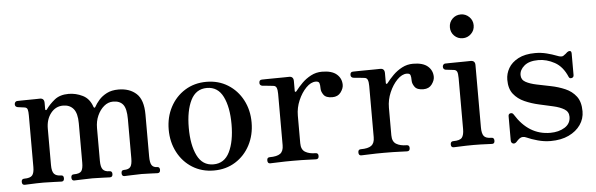

<svg xmlns="http://www.w3.org/2000/svg" viewBox="-47 -861 3194 1029"><g transform="rotate(-5 1550.0 -347.0)"><path d="M50 0Q35 0 35 -17Q35 -33 50 -33Q82 -33 93 -46Q104 -59 104 -91V-369Q104 -389 101 -400Q98 -411 85 -413Q78 -414 66 -415.5Q54 -417 48 -418Q34 -421 34 -434Q34 -441 38 -446Q42 -451 49 -451Q52 -451 68.5 -451.5Q85 -452 107 -452Q129 -452 147 -452.5Q165 -453 171 -453Q194 -453 194 -428V-393Q194 -390 197 -389Q200 -388 203 -392Q221 -418 250 -441.5Q279 -465 326 -465Q365 -465 401.5 -447Q438 -429 453 -384Q455 -379 458 -379Q461 -379 463 -383Q472 -400 488.5 -419Q505 -438 531 -451.5Q557 -465 594 -465Q654 -465 690.5 -431.5Q727 -398 727 -319V-93Q727 -59 736 -46Q745 -33 764 -33Q779 -33 779 -17Q779 0 764 0Q754 0 729.5 -1.5Q705 -3 679 -3Q654 -3 625.5 -1.5Q597 0 586 0Q572 0 572 -17Q572 -33 586 -33Q612 -33 621.5 -46Q631 -59 631 -91V-303Q631 -359 613.5 -381Q596 -403 560 -403Q533 -403 511 -384.5Q489 -366 475.5 -336Q462 -306 462 -269V-93Q462 -59 473 -46Q484 -33 508 -33Q523 -33 523 -17Q523 0 508 0Q498 0 469 -1.5Q440 -3 414 -3Q389 -3 358 -1.5Q327 0 316 0Q302 0 302 -17Q302 -33 316 -33Q348 -33 357.5 -46Q367 -59 367 -91V-303Q367 -357 347 -381Q327 -405 291 -405Q251 -405 225 -372Q199 -339 199 -289V-93Q199 -59 210.5 -46Q222 -33 248 -33Q262 -33 262 -17Q262 0 248 0Q237 0 207 -1.5Q177 -3 151 -3Q135 -3 114 -2.5Q93 -2 75 -1Q57 0 50 0Z M1067 12Q1002 12 951.5 -19.5Q901 -51 872.5 -105.5Q844 -160 844 -227Q844 -294 872.5 -348Q901 -402 951.5 -433.5Q1002 -465 1067 -465Q1132 -465 1182.5 -433.5Q1233 -402 1261.5 -348Q1290 -294 1290 -227Q1290 -160 1261.5 -105.5Q1233 -51 1182.5 -19.5Q1132 12 1067 12ZM1067 -21Q1126 -21 1154 -78Q1182 -135 1182 -227Q1182 -319 1154 -375.5Q1126 -432 1067 -432Q1008 -432 980 -375.5Q952 -319 952 -227Q952 -135 980 -78Q1008 -21 1067 -21Z M1370 0Q1356 0 1356 -17Q1356 -33 1370 -33Q1410 -33 1427.5 -46Q1445 -59 1445 -91V-367Q1445 -388 1440.5 -399.5Q1436 -411 1423 -412Q1418 -413 1405.5 -414Q1393 -415 1381 -416.5Q1369 -418 1364 -418Q1350 -421 1350 -434Q1350 -451 1365 -451Q1368 -451 1388.5 -451.5Q1409 -452 1435.5 -452Q1462 -452 1484 -452.5Q1506 -453 1512 -453Q1535 -453 1535 -428V-374Q1535 -371 1538 -370Q1541 -369 1544 -373Q1560 -394 1581 -415Q1602 -436 1629.5 -450.5Q1657 -465 1689 -465Q1742 -465 1768 -442.5Q1794 -420 1794 -385Q1794 -366 1778.5 -345Q1763 -324 1733 -324Q1699 -324 1686.5 -341.5Q1674 -359 1674 -375Q1674 -396 1670.5 -405.5Q1667 -415 1651 -415Q1625 -415 1599.5 -389Q1574 -363 1557 -323.5Q1540 -284 1540 -242V-93Q1540 -59 1561.5 -46Q1583 -33 1617 -33Q1632 -33 1632 -17Q1632 0 1617 0Q1607 0 1575.5 -1.5Q1544 -3 1492 -3Q1449 -3 1415 -1.5Q1381 0 1370 0Z M1860 0Q1846 0 1846 -17Q1846 -33 1860 -33Q1900 -33 1917.5 -46Q1935 -59 1935 -91V-367Q1935 -388 1930.5 -399.5Q1926 -411 1913 -412Q1908 -413 1895.5 -414Q1883 -415 1871 -416.5Q1859 -418 1854 -418Q1840 -421 1840 -434Q1840 -451 1855 -451Q1858 -451 1878.5 -451.5Q1899 -452 1925.5 -452Q1952 -452 1974 -452.5Q1996 -453 2002 -453Q2025 -453 2025 -428V-374Q2025 -371 2028 -370Q2031 -369 2034 -373Q2050 -394 2071 -415Q2092 -436 2119.5 -450.5Q2147 -465 2179 -465Q2232 -465 2258 -442.5Q2284 -420 2284 -385Q2284 -366 2268.5 -345Q2253 -324 2223 -324Q2189 -324 2176.5 -341.5Q2164 -359 2164 -375Q2164 -396 2160.5 -405.5Q2157 -415 2141 -415Q2115 -415 2089.5 -389Q2064 -363 2047 -323.5Q2030 -284 2030 -242V-93Q2030 -59 2051.5 -46Q2073 -33 2107 -33Q2122 -33 2122 -17Q2122 0 2107 0Q2097 0 2065.5 -1.5Q2034 -3 1982 -3Q1939 -3 1905 -1.5Q1871 0 1860 0Z M2358 0Q2343 0 2343 -16Q2343 -33 2358 -33Q2394 -33 2405 -47Q2416 -61 2416 -93V-367Q2416 -393 2411 -402.5Q2406 -412 2392 -413Q2385 -414 2371 -415.5Q2357 -417 2350 -418Q2337 -421 2337 -435Q2337 -441 2341 -446Q2345 -451 2351 -451Q2354 -451 2373.5 -451.5Q2393 -452 2417.5 -452Q2442 -452 2462 -452.5Q2482 -453 2488 -453Q2512 -453 2512 -429V-93Q2512 -61 2522.5 -47Q2533 -33 2564 -33Q2578 -33 2578 -16Q2578 0 2564 0Q2557 0 2539.5 -1Q2522 -2 2501.5 -2.5Q2481 -3 2464 -3Q2447 -3 2425 -2.5Q2403 -2 2384 -1Q2365 0 2358 0ZM2457 -578Q2430 -578 2411.5 -596.5Q2393 -615 2393 -642Q2393 -669 2411.5 -687.5Q2430 -706 2457 -706Q2483 -706 2502 -687.5Q2521 -669 2521 -642Q2521 -615 2502 -596.5Q2483 -578 2457 -578Z M2878 12Q2844 12 2809.5 2.5Q2775 -7 2751 -18Q2730 -28 2714 -17Q2704 -10 2695 1Q2685 11 2675 7Q2665 3 2665 -11V-140Q2665 -153 2676 -155Q2687 -157 2693 -147Q2764 -32 2880 -32Q2926 -32 2958 -52Q2990 -72 2990 -109Q2990 -136 2967 -150Q2944 -164 2908.5 -172Q2873 -180 2832.5 -189Q2792 -198 2756 -214Q2720 -230 2697.5 -258.5Q2675 -287 2675 -335Q2675 -368 2692 -397.5Q2709 -427 2745 -446Q2781 -465 2836 -465Q2868 -465 2897.5 -457.5Q2927 -450 2950 -441Q2978 -429 2988 -439Q2993 -442 2998.5 -446.5Q3004 -451 3008 -455Q3016 -461 3023.5 -459.5Q3031 -458 3031 -445V-330Q3031 -317 3019.5 -314.5Q3008 -312 3004 -322Q2980 -379 2937 -402.5Q2894 -426 2850 -426Q2800 -426 2774 -404Q2748 -382 2748 -354Q2748 -329 2770.5 -316.5Q2793 -304 2829 -296.5Q2865 -289 2905 -281Q2945 -273 2981 -257.5Q3017 -242 3039.5 -212.5Q3062 -183 3062 -132Q3062 -92 3039.5 -59.5Q3017 -27 2976 -7.5Q2935 12 2878 12Z"/></g></svg>

Font: Zen Old Mincho SemiBold
Style: Regular
Weight: 600
Version: Version 1.500